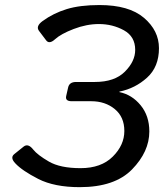

<svg xmlns="http://www.w3.org/2000/svg" viewBox="-20 -735 661 769"><path d="M41.5 -80.6Q19.5 -103.5 37.1 -117.7L74.7 -147.9Q92.8 -162.1 113.3 -135.7Q130.4 -114.3 175.8 -87.9Q221.2 -61.5 302.7 -61.5Q385.3 -61.5 431.6 -107.7Q478 -153.8 478 -210.4Q478 -266.6 439.7 -298.1Q401.4 -329.6 345.2 -329.6H267.1Q240.2 -329.6 245.1 -350.6L252.9 -384.8Q257.8 -406.7 284.7 -406.7H359.9Q439 -406.7 480.2 -448Q521.5 -489.3 521.5 -535.2Q521.5 -588.9 476.1 -613.8Q430.7 -638.7 376 -638.7Q326.7 -638.7 275.1 -618.9Q223.6 -599.1 200.2 -577.6Q177.2 -556.6 164.6 -573.7L136.2 -611.3Q122.1 -629.9 150.9 -650.9Q193.8 -682.1 247.1 -698.5Q300.3 -714.8 378.4 -714.8Q496.6 -714.8 556.6 -663.6Q616.7 -612.3 616.7 -542Q616.7 -467.3 569.1 -424.1Q521.5 -380.9 458.5 -368.2L458 -366.2Q508.3 -356 543.2 -313.5Q578.1 -271 578.1 -208.5Q578.1 -127.4 508.8 -56.4Q439.5 14.6 299.3 14.6Q197.8 14.6 133.3 -18.3Q68.8 -51.3 41.5 -80.6Z"/></svg>

Font: Istok Web
Style: BoldItalic
Weight: 700
Italic angle: -13°
Designer: Andrey V. Panov
Foundry: Andrey V. Panov
Version: Version 1.0.2g